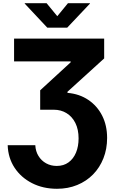

<svg xmlns="http://www.w3.org/2000/svg" viewBox="-20 -970 721 1206"><path d="M28.3 -58.1H201.7Q203.6 -19.5 221.7 9.8Q239.7 39.1 269.5 55.7Q299.3 72.3 336.4 72.3Q379.9 72.3 410.6 49.8Q441.4 27.3 457.5 -11.7Q473.6 -50.8 473.6 -100.6Q473.6 -156.7 453.6 -197Q433.6 -237.3 398.4 -259Q363.3 -280.8 317.9 -280.8H232.4V-402.8L423.8 -578.6V-584.5H68.4V-727.5H634.3V-603L403.8 -393.6V-386.7Q478.5 -380.4 534.7 -342.5Q590.8 -304.7 621.8 -243.4Q652.8 -182.1 652.8 -103.5Q652.8 -34.2 629.6 24.4Q606.4 83 564.5 125.7Q522.5 168.5 464.8 192.1Q407.2 215.8 337.9 215.8Q250.5 215.8 181.2 180.4Q111.8 145 71.3 83.3Q30.8 21.5 28.3 -58.1ZM272.9 -949.7 339.8 -868.2 406.7 -949.7H544.9V-947.3L402.3 -796.4H276.9L135.3 -947.3V-949.7Z"/></svg>

Font: Inter 20pt ExtraBold
Style: Regular
Weight: 800
Version: Version 4.001;git-66647c0bb